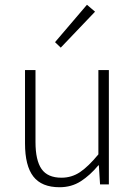

<svg xmlns="http://www.w3.org/2000/svg" viewBox="-20 -774 569 806"><path d="M230 12Q155 12 120 -33Q85 -78 85 -172V-480H129V-178Q129 -101 154.5 -64.5Q180 -28 238 -28Q281 -28 316 -51.5Q351 -75 393 -126V-480H437V0H400L395 -80H393Q358 -38 319 -13Q280 12 230 12ZM235 -574 211 -597 345 -754 379 -725Z"/></svg>

Font: Giro Light
Style: Regular
Weight: 300
Designer: Paul D. Hunt
Foundry: Adobe Systems Incorporated
Version: Version 1.000;PS 1.0;hotconv 1.0.88;makeotf.lib2.5.647800